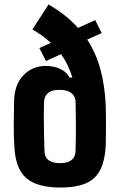

<svg xmlns="http://www.w3.org/2000/svg" viewBox="-20 -829 528 859"><path d="M250 10Q144 10 96 -33.5Q48 -77 44 -177Q41 -221 41.5 -272.5Q42 -324 43 -376Q44 -449 84 -491.5Q124 -534 184 -534Q223 -534 251 -520Q279 -506 291 -482H304Q286 -541 253 -587L186 -556L156 -614L207 -637Q190 -654 169 -669Q148 -684 125 -697L197 -809Q277 -763 329 -704L406 -739L435 -681L370 -652Q410 -591 429.5 -518Q449 -445 453 -357Q454 -334 454 -301Q454 -268 454 -234.5Q454 -201 453 -177Q448 -77 402.5 -33.5Q357 10 250 10ZM249 -99Q315 -99 318 -152Q320 -229 319.5 -285.5Q319 -342 318 -380Q310 -427 245 -427Q211 -427 194 -412Q177 -397 177 -371Q176 -343 176 -304Q176 -265 177 -225Q178 -185 179 -153Q180 -99 249 -99Z"/></svg>

Font: Big Shoulders Text ExtraBold
Style: Regular
Weight: 800
Designer: Patric King
Foundry: XO Type Co
Version: Version 1.000; ttfautohint (v1.8.2)